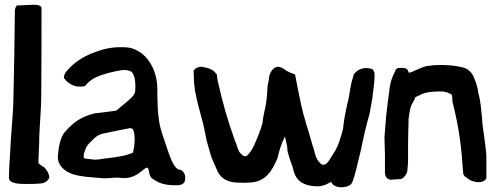

<svg xmlns="http://www.w3.org/2000/svg" viewBox="-20 -767 2106 814"><path d="M18 -18C14 10 54 13 86 13C107 13 130 13 151 11C170 10 183 -1 189 -13C188 -32 179 -46 169 -56V-57C160 -61 153 -67 143 -75V-84C143 -91 143 -98 144 -106V-107C144 -124 145 -139 146 -156C146 -229 155 -290 155 -372C156 -507 156 -641 156 -733C156 -742 142 -747 127 -747C117 -747 101 -746 60 -744H52C47 -738 43 -730 43 -722C42 -607 40 -477 37 -353C36 -279 25 -186 23 -119C21 -87 18 -49 18 -18Z M225 -101C225 -86 230 -72 241 -59C267 -29 306 -22 349 -17H350L419 -11C444 -11 471 -16 492 -13C499 -12 506 -12 512 -12H513C577 -17 598 -73 609 -51C613 -42 611 -16 630 -7C649 6 668 15 705 18H706C730 18 764 24 765 -9C767 -24 760 -40 746 -47H745L738 -48C714 -58 701 -103 687 -142C676 -177 657 -223 653 -265L650 -291C648 -311 648 -348 647 -368V-389C647 -463 612 -528 559 -554C538 -565 521 -567 492 -567C446 -567 414 -558 372 -542C336 -528 293 -502 266 -469C261 -464 251 -453 251 -439V-436L253 -434C269 -411 299 -397 325 -400L340 -402C344 -406 350 -413 352 -415C371 -434 395 -446 445 -459C475 -466 508 -475 528 -467L529 -466H530C549 -462 557 -424 553 -381V-380C552 -358 512 -332 473 -298C442 -293 410 -290 378 -286L377 -285C338 -276 301 -256 275 -228H274C268 -221 263 -216 257 -210V-209H256C235 -185 228 -141 225 -102ZM335 -97V-109C335 -114 338 -124 343 -136C350 -155 360 -160 376 -177C388 -190 402 -197 418 -201C457 -209 495 -217 532 -224C534 -224 539 -223 544 -218C555 -194 551 -149 544 -120C512 -105 467 -100 425 -95H424C407 -92 393 -90 384 -90C369 -92 343 -93 335 -97Z M801 -468 802 -435C802 -369 833 -280 844 -230C848 -212 852 -192 856 -172V-171C861 -153 867 -132 872 -115C876 -97 892 -66 897 -53C911 -13 941 5 983 7H984C993 7 1003 8 1014 8C1023 8 1030 7 1038 7C1108 5 1134 -46 1155 -93L1156 -94V-95C1165 -135 1176 -165 1187 -186C1188 -187 1187 -186 1188 -189C1191 -176 1195 -159 1197 -148C1199 -139 1197 -126 1203 -112C1205 -101 1216 -72 1221 -58C1221 -58 1221 -56 1222 -53V-52L1225 -42C1238 7 1277 22 1325 23C1353 23 1373 10 1385 3V7C1396 29 1436 32 1460 20C1475 12 1477 -5 1480 -14L1481 -15C1487 -36 1494 -63 1502 -98L1511 -135C1521 -184 1533 -238 1547 -285V-286C1551 -309 1555 -332 1559 -352L1561 -372L1565 -403C1567 -420 1568 -433 1568 -445V-452C1568 -461 1564 -469 1559 -474C1527 -485 1497 -475 1481 -453L1479 -451V-448C1478 -443 1473 -428 1470 -417V-416C1469 -411 1466 -396 1464 -387V-385C1464 -384 1464 -383 1463 -378L1461 -368C1458 -346 1455 -336 1451 -321V-320C1445 -290 1440 -273 1434 -219C1425 -185 1414 -146 1396 -120C1382 -98 1370 -74 1358 -70L1356 -69H1345C1326 -83 1318 -101 1311 -132V-133L1305 -151C1286 -220 1268 -269 1256 -326C1247 -368 1240 -404 1231 -451C1220 -455 1196 -465 1191 -469C1183 -477 1171 -482 1160 -484H1157C1135 -482 1121 -452 1120 -435V-429C1117 -418 1114 -403 1114 -395C1111 -345 1109 -329 1101 -294C1098 -281 1095 -268 1093 -246C1085 -215 1074 -189 1056 -148C1047 -131 1038 -115 1024 -105H1015C1013 -106 1009 -108 1008 -109C993 -123 991 -125 982 -157L978 -165C943 -263 927 -320 904 -420C902 -428 901 -435 900 -443V-450C896 -454 894 -458 891 -461C879 -475 853 -481 841 -483C827 -486 809 -480 801 -468Z M1610 -185C1611 -160 1611 -134 1612 -108V-43C1612 -33 1611 -9 1635 -5H1636L1679 -8H1681C1694 -14 1706 -30 1707 -44C1707 -49 1710 -71 1710 -85V-153C1710 -178 1711 -203 1712 -248V-261C1714 -279 1717 -296 1721 -313C1725 -325 1733 -336 1739 -348V-353C1739 -353 1738 -354 1741 -354L1743 -356C1761 -364 1778 -375 1806 -377C1825 -379 1842 -380 1858 -379C1873 -377 1883 -373 1895 -366C1897 -361 1898 -353 1898 -342V-337C1928 -218 1936 -144 1944 -29L1945 -28C1948 -22 1950 -18 1958 -14C1978 6 2028 16 2042 -11V-105C2039 -158 2024 -236 2024 -262L2018 -322L2014 -347C2012 -357 2010 -365 2007 -377C2006 -398 1991 -436 1986 -446C1977 -463 1963 -475 1946 -480C1902 -492 1840 -495 1790 -487C1759 -480 1734 -463 1719 -460H1718C1713 -457 1713 -458 1710 -467C1705 -482 1683 -479 1675 -479C1665 -479 1657 -476 1656 -466C1643 -444 1633 -414 1630 -378L1624 -333L1617 -274C1615 -245 1612 -215 1610 -186Z"/></svg>

Font: Vapor
Style: Bd
Weight: 700
Foundry: Cannot Into Space Fonts
Version: Version 0.179